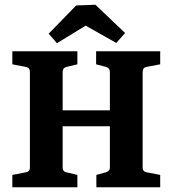

<svg xmlns="http://www.w3.org/2000/svg" viewBox="-20 -789 727 809"><path d="M655 -518 597 -507Q581 -504 581 -486V-83Q581 -66 598 -63L655 -52V0H386V-52L426 -63Q443 -68 443 -83V-257H244V-83Q244 -66 260 -63L306 -52V0H32V-52L89 -63Q106 -66 106 -83V-486Q106 -504 89 -507L32 -518V-573H306V-518L260 -507Q244 -503 244 -486V-324H443V-486Q443 -502 427 -507L385 -518V-573H655ZM185 -647 301 -766 382 -769 507 -650 470 -608 341 -681 220 -607Z"/></svg>

Font: Yrsa
Style: Bold
Weight: 700
Version: Version 2.004